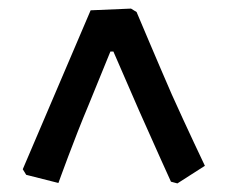

<svg xmlns="http://www.w3.org/2000/svg" viewBox="-20 -502 530 447"><path d="M298 -474 285 -482 191 -478 109 -286 33 -108 41 -95 116 -76C116 -76 153 -179 186 -257L237 -382H244L304 -244C338 -167 378 -79 378 -79L393 -75L457 -116C457 -116 415 -204 380 -282C349 -353 298 -474 298 -474Z"/></svg>

Font: Alegreya SC
Style: Bold
Weight: 700
Designer: Juan Pablo del Peral
Foundry: Huerta Tipografica
Version: Version 2.007;PS 002.007;hotconv 1.0.88;makeotf.lib2.5.64775